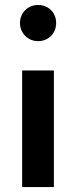

<svg xmlns="http://www.w3.org/2000/svg" viewBox="-20 -763 310 783"><path d="M61.5 -669.4Q61.5 -689.9 71.3 -706.8Q81.1 -723.6 97.9 -733.2Q114.7 -742.7 135.7 -742.7Q156.2 -742.7 173.1 -733.2Q189.9 -723.6 199.5 -706.8Q209 -689.9 209 -669.4Q209 -648.4 199.5 -631.6Q189.9 -614.7 173.1 -605Q156.2 -595.2 135.7 -595.2Q114.7 -595.2 97.9 -605Q81.1 -614.7 71.3 -631.6Q61.5 -648.4 61.5 -669.4ZM70.3 -475.6H199.7V0H70.3Z"/></svg>

Font: Selawik Semibold
Style: Regular
Weight: 600
Designer: Aaron Bell
Foundry: Microsoft Corporation
Version: Version 1.01